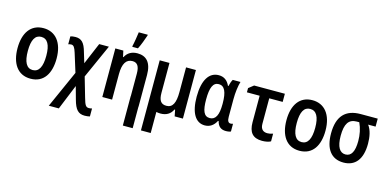

<svg xmlns="http://www.w3.org/2000/svg" viewBox="-88 -1300 4176 2069"><g transform="rotate(15 2000.0 -265.5)"><path d="M251 10C400 10 468 -108 468 -272C468 -452 382 -553 249 -553C107 -553 32 -443 32 -273C32 -107 104 10 251 10ZM250 -86C181 -86 147 -150 147 -273C147 -395 181 -456 249 -456C318 -456 353 -395 353 -272C353 -150 319 -86 250 -86Z M919 244C941 244 960 241 976 237V148C965 151 954 153 942 153C908 153 896 134 874 56L810 -165L979 -542H871L769 -301L734 -417C707 -516 672 -550 605 -550C584 -550 563 -547 549 -542V-454C558 -457 570 -460 582 -460C609 -460 622 -438 639 -385L704 -176L518 240H630L744 -40L783 101C812 208 848 244 919 244Z M1223 -617V-606H1286C1312 -655 1333 -718 1350 -766V-775H1250C1247 -748 1231 -646 1223 -617ZM1051 0H1160V-285C1160 -401 1196 -458 1266 -458C1320 -458 1345 -421 1345 -340V-88H1344V240H1454V0H1455V-354C1455 -492 1396 -553 1296 -553C1233 -553 1186 -526 1160 -474H1155L1140 -542H1051Z M1702 10C1765 10 1811 -16 1837 -71H1844L1858 0H1950V-542H1840V-266C1840 -146 1811 -87 1742 -87C1682 -87 1655 -122 1655 -209V-542H1546V240H1655V5C1670 8 1685 10 1702 10Z M2195 10C2251 10 2294 -19 2322 -74H2329C2343 -16 2377 10 2431 10C2455 10 2479 5 2486 0V-86C2478 -83 2468 -81 2460 -81C2434 -81 2422 -101 2422 -147V-341C2422 -418 2432 -492 2447 -542H2361C2350 -524 2340 -495 2333 -466H2328C2302 -523 2262 -552 2204 -552C2097 -552 2032 -454 2032 -267C2032 -89 2091 10 2195 10ZM2227 -80C2161 -80 2138 -141 2138 -265C2138 -397 2165 -459 2229 -459C2292 -459 2322 -397 2322 -269V-260C2322 -140 2292 -80 2227 -80Z M2835 11C2874 11 2911 3 2931 -9V-95C2911 -87 2889 -83 2869 -83C2829 -83 2792 -102 2792 -166V-452H2942V-543H2599L2543 -499V-452H2685V-157C2685 -44 2731 11 2835 11Z M3251 10C3400 10 3468 -108 3468 -272C3468 -452 3382 -553 3249 -553C3107 -553 3032 -443 3032 -273C3032 -107 3104 10 3251 10ZM3250 -86C3181 -86 3147 -150 3147 -273C3147 -395 3181 -456 3249 -456C3318 -456 3353 -395 3353 -272C3353 -150 3319 -86 3250 -86Z M3742 10C3870 10 3947 -77 3947 -254C3947 -330 3933 -403 3895 -454H3978V-543H3788C3622 -543 3533 -454 3533 -260C3533 -89 3604 10 3742 10ZM3741 -80C3678 -80 3640 -137 3640 -262C3640 -395 3679 -454 3768 -454H3796C3825 -393 3838 -325 3838 -255C3838 -139 3806 -80 3741 -80Z"/></g></svg>

Font: Noto Sans Mono ExtraCondensed SemiBold
Style: Regular
Weight: 600
Width: 2
Designer: Monotype Design Team
Foundry: Monotype Imaging Inc.
Version: Version 2.014